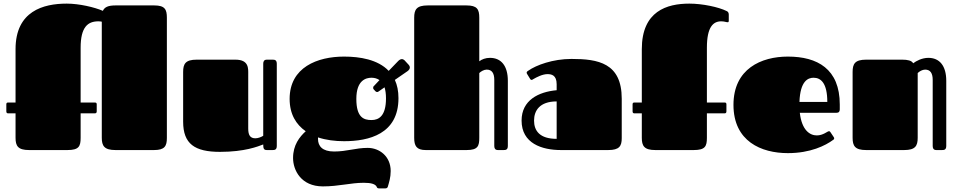

<svg xmlns="http://www.w3.org/2000/svg" viewBox="-20 -830 5299 1062"><path d="M543 -68C543 -23 557 0 619 0H832C891 0 903 -22 903 -67V-732C903 -778 892 -800 833 -800H619C577 -800 558 -790 549 -770C503 -790 418 -810 349 -810C220 -810 66 -769 66 -558V-263H25C18 -263 15 -260 15 -253V-214C15 -206 19 -203 25 -203H66V-68C66 -23 79 0 141 0H353C417 0 426 -21 426 -68V-203H504C511 -203 515 -206 515 -214V-253C515 -260 512 -263 504 -263H426V-566C426 -681 466 -712 524 -712C532 -712 539 -711 543 -710Z M1353 -419C1353 -450 1358 -500 1282 -500H1068C1006 -500 993 -477 993 -432V-157C993 -34 1057 10 1197 10C1334 10 1407 -20 1436 -31C1436 -9 1439 0 1456 0H1487C1499 0 1511 -1 1511 -23V-477C1511 -499 1499 -500 1487 -500H1456C1439 -500 1436 -488 1436 -477V-79C1427 -73 1408 -65 1393 -65C1364 -65 1353 -82 1353 -119Z M1883 -49C2020 -49 2184 -88 2184 -287C2184 -327 2177 -360 2164 -388L2235 -437C2243 -443 2247 -450 2247 -457C2247 -462 2245 -467 2241 -471L2217 -497C2213 -500 2209 -503 2203 -503C2197 -503 2190 -500 2183 -493L2130 -438C2070 -501 1970 -517 1883 -517C1736 -517 1582 -458 1582 -283C1582 -198 1618 -141 1671 -104C1637 -73 1601 -28 1601 44C1601 111 1645 201 1766 201C1854 201 1920 181 1992 181C2033 181 2057 188 2064 204C2065 207 2067 212 2076 212H2112C2121 212 2124 206 2125 203C2132 179 2141 152 2141 116C2141 34 2078 -12 2014 -12C1947 -12 1899 8 1828 8C1763 8 1739 -22 1739 -61C1739 -64 1739 -67 1739 -70C1784 -55 1834 -49 1883 -49ZM2056 -326C2058 -323 2062 -321 2066 -321C2069 -321 2071 -322 2074 -324L2107 -347C2112 -331 2115 -311 2115 -286C2115 -189 2076 -166 2035 -166C1992 -166 1951 -180 1951 -283C1951 -386 2004 -400 2035 -400C2051 -400 2066 -396 2079 -387L2048 -354C2045 -352 2044 -348 2044 -344C2044 -341 2045 -338 2046 -337Z M2631 -732C2631 -779 2619 -800 2560 -800H2346C2284 -800 2271 -777 2271 -732V-68C2271 -23 2284 0 2335 0H2561C2624 0 2631 -23 2631 -68V-426C2640 -435 2657 -445 2672 -445C2701 -445 2714 -425 2714 -388V-23C2714 -12 2717 0 2734 0H2765C2777 0 2789 -1 2789 -23V-383C2789 -466 2752 -510 2690 -510C2666 -510 2645 -502 2631 -491Z M3344 0C3406 0 3419 -22 3419 -66V-284C3419 -482 3288 -504 3141 -504C3038 -504 2946 -470 2902 -439C2898 -437 2893 -433 2893 -428C2893 -426 2894 -423 2896 -420L2912 -394C2915 -389 2917 -388 2920 -388C2923 -388 2927 -390 2931 -393C2948 -403 2981 -420 3008 -420C3030 -420 3059 -415 3059 -364V-331C2959 -322 2865 -276 2865 -163C2865 -37 2977 0 3083 0ZM3059 -269V-62C2965 -62 2934 -107 2934 -163C2934 -218 2965 -269 3059 -269Z M3988 -203C3994 -203 3998 -206 3998 -214V-253C3998 -260 3995 -263 3988 -263H3890V-566C3890 -681 3925 -712 3969 -712C3988 -712 3996 -707 4005 -707C4007 -707 4011 -707 4011 -715V-750C4011 -762 4004 -767 3999 -769C3955 -791 3865 -810 3793 -810C3669 -810 3530 -769 3530 -558V-263H3489C3482 -263 3479 -260 3479 -253V-214C3479 -206 3483 -203 3489 -203H3530V-68C3530 -23 3543 0 3605 0H3817C3881 0 3890 -21 3890 -68V-203Z M4498 -81C4460 -81 4415 -109 4404 -206H4606C4620 -206 4625 -213 4625 -225V-252C4625 -449 4501 -517 4338 -517C4191 -517 4037 -450 4037 -250C4037 -48 4191 17 4338 17C4463 17 4546 -25 4588 -56C4591 -58 4594 -60 4594 -64C4594 -66 4594 -68 4592 -71L4574 -98C4571 -103 4570 -104 4564 -104C4557 -104 4533 -81 4498 -81ZM4402 -266C4406 -383 4450 -400 4480 -400C4521 -400 4556 -370 4556 -266Z M4696 -68C4696 -23 4709 0 4771 0H4981C5043 0 5056 -23 5056 -68V-426C5065 -435 5082 -445 5097 -445C5126 -445 5139 -425 5139 -388V-23C5139 -12 5142 0 5159 0H5190C5202 0 5214 -1 5214 -23V-383C5214 -466 5177 -510 5115 -510C5080 -510 5048 -493 5031 -480C5023 -495 5000 -500 4971 -500H4771C4709 -500 4696 -477 4696 -432Z"/></svg>

Font: Fascinate
Style: Regular
Weight: 900
Designer: Astigmatic (AOETI)
Foundry: Astigmatic (AOETI)
Version: Version 1.000